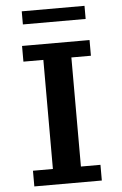

<svg xmlns="http://www.w3.org/2000/svg" viewBox="-59 -927 614 970"><g transform="rotate(-5 247.5 -441.5)"><path d="M75.2 1.5V-78.1H176.3V-631.3H75.2V-710.9H417.5V-631.3H318.4V-78.1H417.5V1.5ZM88.9 -818.8V-885.3H407.2V-818.8Z"/></g></svg>

Font: Comme SemiBold
Style: Regular
Weight: 600
Version: Version 1.000;gftools[0.9.27]